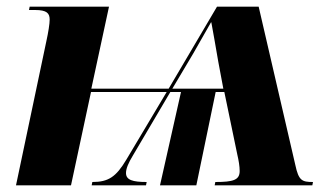

<svg xmlns="http://www.w3.org/2000/svg" viewBox="-20 -556 1002 576"><path d="M119 -432 28 0H193L253 -280H480L359 -77C328 -25 305 -10 257 -10L255 0H418L420 -10C378 -10 358 -16 358 -37C358 -50 365 -67 379 -90L491 -280H523L460 0H569L627 -280H653L692 -92C696 -75 699 -57 699 -43C699 -16 680 -10 626 -10L624 0H917L919 -10C886 -10 876 -14 866 -61L756 -536H631L486 -290H254L307 -536H69L67 -526H85C121 -526 129 -516 129 -497C129 -485 125 -459 119 -432ZM497 -290 560 -396C583 -436 603 -471 613 -489H614C619 -463 627 -416 635 -370L650 -290Z"/></svg>

Font: Noto Serif Display SemiCondensed ExtraBold
Style: Italic
Weight: 800
Width: 4
Italic angle: -12°
Designer: Monotype Design Team
Foundry: Monotype Imaging Inc.
Version: Version 2.009